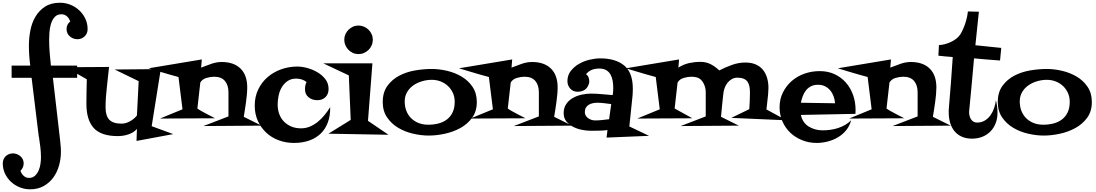

<svg xmlns="http://www.w3.org/2000/svg" viewBox="-70 -980 7985 1399"><path d="M568.4 -767.6Q568.4 -736.3 546.9 -715.3Q525.4 -694.3 494.1 -694.3Q462.9 -694.3 439 -714.8Q415 -735.4 415 -768.6Q415 -801.8 441.4 -823.2Q434.6 -845.7 418 -860.8Q401.4 -876 377 -876Q345.7 -876 327.6 -855Q309.6 -834 300.8 -804.2Q292 -774.4 290 -742.2Q288.1 -710 288.1 -688.5Q288.1 -641.6 292 -595.2Q295.9 -548.8 300.8 -502H492.2V-413.1H315.4L367.2 34.2Q369.1 56.6 371.6 79.6Q374 102.5 374 125Q374 175.8 360.4 225.1Q346.7 274.4 318.8 313Q291 351.6 248.5 375.5Q206.1 399.4 149.4 399.4Q110.4 399.4 74.7 385.3Q39.1 371.1 11.2 345.7Q-16.6 320.3 -33.2 285.6Q-49.8 251 -49.8 210.9Q-49.8 178.7 -28.3 158.2Q-6.8 137.7 24.4 137.7Q39.1 137.7 53.2 143.1Q67.4 148.4 78.6 158.2Q89.8 168 96.2 181.2Q102.5 194.3 102.5 210Q102.5 241.2 79.1 264.6Q85.9 286.1 102.5 301.3Q119.1 316.4 141.6 316.4Q168 316.4 185.1 300.3Q202.1 284.2 211.9 261.2Q221.7 238.3 225.1 212.4Q228.5 186.5 228.5 167Q228.5 129.9 224.1 92.8Q219.7 55.7 213.9 18.6L212.9 17.6L160.2 -413.1H14.6V-502H150.4Q145.5 -539.1 143.1 -575.2Q140.6 -611.3 140.6 -648.4Q140.6 -703.1 151.4 -758.8Q162.1 -814.5 188.5 -858.9Q214.8 -903.3 258.3 -931.6Q301.8 -960 367.2 -960Q407.2 -960 443.4 -945.3Q479.5 -930.7 507.3 -904.8Q535.2 -878.9 551.8 -843.8Q568.4 -808.6 568.4 -767.6Z M1192.4 -2.9 924.8 46.9 927.7 -41Q917 -27.3 900.4 -17.1Q883.8 -6.8 864.7 -0.5Q845.7 5.9 826.2 8.8Q806.6 11.7 789.1 11.7Q667 11.7 613.3 -46.9Q559.6 -105.5 559.6 -223.6Q559.6 -269.5 560.5 -313.5Q561.5 -357.4 562.5 -402.3Q524.4 -424.8 485.4 -446.3Q446.3 -467.8 408.2 -490.2L724.6 -492.2Q717.8 -421.9 708.5 -344.2Q699.2 -266.6 699.2 -197.3Q699.2 -135.7 726.6 -107.4Q753.9 -79.1 815.4 -79.1Q846.7 -79.1 877.9 -96.7Q909.2 -114.3 927.7 -138.7L940.4 -388.7L765.6 -473.6L1101.6 -476.6L1035.2 -60.5Z M1835.9 -64.5 1412.1 -61.5 1594.7 -131.8V-307.6Q1594.7 -359.4 1568.8 -390.1Q1543 -420.9 1490.2 -420.9Q1463.9 -420.9 1434.1 -412.1Q1404.3 -403.3 1389.6 -378.9L1368.2 -189.5Q1377.9 -181.6 1398.9 -169.9Q1419.9 -158.2 1442.4 -146.5Q1467.8 -132.8 1497.1 -118.2L1095.7 -116.2L1259.8 -183.6L1230.5 -418.9Q1202.1 -426.8 1165 -437Q1127.9 -447.3 1093.8 -458Q1054.7 -469.7 1012.7 -482.4L1400.4 -546.9L1395.5 -487.3Q1429.7 -501 1468.8 -514.6Q1507.8 -528.3 1544.9 -528.3Q1633.8 -528.3 1682.6 -480.5Q1731.4 -432.6 1731.4 -342.8Q1731.4 -320.3 1729 -292.5Q1726.6 -264.6 1722.7 -236.3Q1718.8 -208 1714.4 -180.2Q1710 -152.3 1706.1 -128.9Z M2335.9 -199.2Q2336.9 -136.7 2318.8 -87.9Q2300.8 -39.1 2266.1 -5.9Q2231.4 27.3 2182.1 44.4Q2132.8 61.5 2072.3 61.5Q2012.7 61.5 1960.4 42Q1908.2 22.5 1869.6 -13.7Q1831.1 -49.8 1808.6 -99.6Q1786.1 -149.4 1786.1 -210.9Q1786.1 -275.4 1811.5 -328.1Q1836.9 -380.9 1879.9 -418Q1922.9 -455.1 1979 -475.1Q2035.2 -495.1 2096.7 -495.1Q2129.9 -495.1 2169.4 -484.4Q2209 -473.6 2243.7 -453.1Q2278.3 -432.6 2301.3 -402.3Q2324.2 -372.1 2324.2 -332Q2324.2 -294.9 2301.8 -272.5Q2279.3 -250 2242.2 -250Q2205.1 -250 2178.7 -271Q2152.3 -292 2152.3 -330.1Q2152.3 -342.8 2154.8 -356.9Q2157.2 -371.1 2164.1 -381.8Q2147.5 -395.5 2127.9 -401.4Q2108.4 -407.2 2087.9 -407.2Q2050.8 -407.2 2024.9 -389.2Q1999 -371.1 1982.9 -343.8Q1966.8 -316.4 1960 -282.7Q1953.1 -249 1953.1 -218.8Q1953.1 -180.7 1964.8 -148.9Q1976.6 -117.2 1999 -94.2Q2021.5 -71.3 2052.7 -58.1Q2084 -44.9 2124 -44.9Q2159.2 -44.9 2190.4 -58.6Q2221.7 -72.3 2248 -94.2Q2274.4 -116.2 2296.4 -143.6Q2318.4 -170.9 2335.9 -199.2Z M2646.5 -690.4Q2646.5 -668.9 2638.2 -649.9Q2629.9 -630.9 2615.7 -616.7Q2601.6 -602.5 2582.5 -594.2Q2563.5 -585.9 2542 -585.9Q2520.5 -585.9 2502 -594.2Q2483.4 -602.5 2469.2 -616.7Q2455.1 -630.9 2446.8 -649.9Q2438.5 -668.9 2438.5 -690.4Q2438.5 -711.9 2446.8 -730.5Q2455.1 -749 2469.2 -763.2Q2483.4 -777.3 2502 -785.6Q2520.5 -793.9 2542 -793.9Q2563.5 -793.9 2582.5 -785.6Q2601.6 -777.3 2615.7 -763.2Q2629.9 -749 2638.2 -730.5Q2646.5 -711.9 2646.5 -690.4ZM2760.7 2 2323.2 -5.9 2485.4 -106.4 2471.7 -430.7 2285.2 -518.6H2643.6L2611.3 -99.6Z M3404.3 -236.3Q3404.3 -168.9 3370.6 -122.6Q3336.9 -76.2 3284.7 -47.4Q3232.4 -18.6 3170.9 -5.4Q3109.4 7.8 3053.7 7.8Q2999 7.8 2939.9 -5.9Q2880.9 -19.5 2831.5 -48.8Q2782.2 -78.1 2750.5 -124.5Q2718.8 -170.9 2718.8 -236.3Q2718.8 -307.6 2752.9 -354.5Q2787.1 -401.4 2839.4 -428.7Q2891.6 -456.1 2954.6 -466.8Q3017.6 -477.5 3076.2 -477.5Q3129.9 -477.5 3188 -463.9Q3246.1 -450.2 3294.4 -421.4Q3342.8 -392.6 3373.5 -346.7Q3404.3 -300.8 3404.3 -236.3ZM3243.2 -238.3Q3243.2 -273.4 3230 -302.7Q3216.8 -332 3193.8 -353.5Q3170.9 -375 3140.6 -386.7Q3110.4 -398.4 3076.2 -398.4Q3041 -398.4 3005.9 -388.2Q2970.7 -377.9 2942.4 -358.4Q2914.1 -338.9 2896.5 -309.1Q2878.9 -279.3 2878.9 -241.2Q2878.9 -203.1 2891.1 -171.9Q2903.3 -140.6 2926.3 -118.2Q2949.2 -95.7 2980.5 -83.5Q3011.7 -71.3 3049.8 -71.3Q3090.8 -71.3 3126 -80.6Q3161.1 -89.8 3187.5 -110.4Q3213.9 -130.9 3228.5 -162.6Q3243.2 -194.3 3243.2 -238.3Z M4097.7 -64.5 3673.8 -61.5 3856.4 -131.8V-307.6Q3856.4 -359.4 3830.6 -390.1Q3804.7 -420.9 3752 -420.9Q3725.6 -420.9 3695.8 -412.1Q3666 -403.3 3651.4 -378.9L3629.9 -189.5Q3639.6 -181.6 3660.6 -169.9Q3681.6 -158.2 3704.1 -146.5Q3729.5 -132.8 3758.8 -118.2L3357.4 -116.2L3521.5 -183.6L3492.2 -418.9Q3463.9 -426.8 3426.8 -437Q3389.6 -447.3 3355.5 -458Q3316.4 -469.7 3274.4 -482.4L3662.1 -546.9L3657.2 -487.3Q3691.4 -501 3730.5 -514.6Q3769.5 -528.3 3806.6 -528.3Q3895.5 -528.3 3944.3 -480.5Q3993.2 -432.6 3993.2 -342.8Q3993.2 -320.3 3990.7 -292.5Q3988.3 -264.6 3984.4 -236.3Q3980.5 -208 3976.1 -180.2Q3971.7 -152.3 3967.8 -128.9Z M4659.2 9.8 4349.6 22.5 4356.4 -32.2Q4325.2 -28.3 4293.9 -27.8Q4262.7 -27.3 4231.4 -27.3Q4203.1 -27.3 4168.9 -34.2Q4134.8 -41 4105.5 -56.2Q4076.2 -71.3 4056.6 -95.7Q4037.1 -120.1 4037.1 -155.3Q4037.1 -194.3 4055.7 -221.7Q4074.2 -249 4103 -265.6Q4131.8 -282.2 4167 -290Q4202.1 -297.9 4235.4 -297.9Q4276.4 -297.9 4315.4 -293.9Q4354.5 -290 4394.5 -287.1Q4396.5 -299.8 4397.5 -313Q4398.4 -326.2 4398.4 -339.8Q4398.4 -366.2 4394 -391.6Q4389.6 -417 4378.4 -437Q4367.2 -457 4347.2 -468.8Q4327.1 -480.5 4295.9 -480.5Q4266.6 -480.5 4242.7 -471.2Q4218.8 -461.9 4200.2 -439.5Q4213.9 -428.7 4218.8 -415.5Q4223.6 -402.3 4223.6 -385.7V-379.9Q4209 -311.5 4137.7 -311.5Q4105.5 -311.5 4085 -334.5Q4064.5 -357.4 4064.5 -388.7Q4064.5 -431.6 4088.9 -462.9Q4113.3 -494.1 4148.9 -514.6Q4184.6 -535.2 4226.1 -544.9Q4267.6 -554.7 4302.7 -554.7Q4415 -554.7 4478 -502.9Q4541 -451.2 4541 -334Q4541 -321.3 4540.5 -308.6Q4540 -295.9 4539.1 -283.2L4515.6 -58.6Q4552.7 -42 4587.9 -24.4Q4623 -6.8 4659.2 9.8ZM4383.8 -221.7Q4358.4 -224.6 4333 -228Q4307.6 -231.4 4282.2 -231.4Q4265.6 -231.4 4249.5 -228Q4233.4 -224.6 4220.2 -216.8Q4207 -209 4199.2 -195.8Q4191.4 -182.6 4191.4 -163.1Q4191.4 -148.4 4198.2 -137.2Q4205.1 -126 4216.3 -118.2Q4227.5 -110.4 4240.7 -106.4Q4253.9 -102.5 4266.6 -102.5Q4292 -102.5 4317.9 -105.5Q4343.8 -108.4 4368.2 -111.3Z M5660.2 -103.5 5258.8 -121.1 5389.6 -184.6Q5391.6 -214.8 5393.1 -244.6Q5394.5 -274.4 5394.5 -304.7Q5394.5 -330.1 5390.6 -350.1Q5386.7 -370.1 5377 -384.3Q5367.2 -398.4 5349.1 -406.2Q5331.1 -414.1 5303.7 -414.1Q5280.3 -414.1 5261.7 -403.3Q5243.2 -392.6 5230 -375.5Q5216.8 -358.4 5209.5 -337.4Q5202.1 -316.4 5200.2 -294.9Q5195.3 -253.9 5191.4 -211.9Q5187.5 -169.9 5183.6 -128.9L5313.5 -64.5L4889.6 -61.5L5072.3 -131.8V-307.6Q5072.3 -333 5063.5 -356.9Q5054.7 -380.9 5038.1 -398.4Q5023.4 -412.1 5005.4 -416.5Q4987.3 -420.9 4967.8 -420.9Q4941.4 -420.9 4911.6 -412.1Q4881.8 -403.3 4867.2 -378.9L4845.7 -189.5L4974.6 -118.2L4573.2 -116.2L4737.3 -183.6L4708 -418.9Q4679.7 -426.8 4642.6 -437Q4605.5 -447.3 4571.3 -458Q4532.2 -469.7 4490.2 -482.4L4877.9 -546.9L4873 -487.3Q4911.1 -511.7 4951.7 -520.5Q4992.2 -529.3 5033.2 -529.3Q5075.2 -529.3 5108.4 -512.2Q5141.6 -495.1 5170.9 -466.8Q5213.9 -489.3 5262.7 -506.8Q5311.5 -524.4 5361.3 -524.4Q5404.3 -524.4 5436 -510.7Q5467.8 -497.1 5488.3 -472.2Q5508.8 -447.3 5519 -413.6Q5529.3 -379.9 5529.3 -338.9Q5529.3 -320.3 5526.9 -294.4Q5524.4 -268.6 5521.5 -243.2Q5517.6 -213.9 5514.6 -182.6Z M6164.1 -177.7Q6164.1 -170.9 6163.6 -164.1Q6163.1 -157.2 6163.1 -150.4L5765.6 -142.6Q5778.3 -85 5823.2 -57.6Q5868.2 -30.3 5924.8 -30.3Q5952.1 -30.3 5980.5 -34.2Q6008.8 -38.1 6036.1 -46.9Q6063.5 -55.7 6087.9 -69.8Q6112.3 -84 6131.8 -103.5Q6121.1 -62.5 6095.7 -31.2Q6070.3 0 6035.6 20.5Q6001 41 5960.4 51.3Q5919.9 61.5 5879.9 61.5Q5825.2 61.5 5775.9 42Q5726.6 22.5 5689.9 -11.7Q5653.3 -45.9 5631.8 -93.8Q5610.4 -141.6 5610.4 -198.2Q5610.4 -257.8 5634.8 -306.6Q5659.2 -355.5 5699.2 -390.1Q5739.3 -424.8 5792 -443.4Q5844.7 -461.9 5902.3 -461.9Q5962.9 -461.9 6011.2 -439.5Q6059.6 -417 6093.8 -377.9Q6127.9 -338.9 6146 -287.6Q6164.1 -236.3 6164.1 -177.7ZM6014.6 -227.5Q6012.7 -253.9 6003.9 -278.3Q5995.1 -302.7 5979.5 -321.3Q5963.9 -339.8 5941.9 -351.1Q5919.9 -362.3 5890.6 -362.3Q5861.3 -362.3 5839.8 -351.6Q5818.4 -340.8 5803.7 -322.8Q5789.1 -304.7 5779.8 -280.8Q5770.5 -256.8 5765.6 -231.4Z M6857.4 -64.5 6433.6 -61.5 6616.2 -131.8V-307.6Q6616.2 -359.4 6590.3 -390.1Q6564.5 -420.9 6511.7 -420.9Q6485.4 -420.9 6455.6 -412.1Q6425.8 -403.3 6411.1 -378.9L6389.6 -189.5Q6399.4 -181.6 6420.4 -169.9Q6441.4 -158.2 6463.9 -146.5Q6489.3 -132.8 6518.6 -118.2L6117.2 -116.2L6281.2 -183.6L6252 -418.9Q6223.6 -426.8 6186.5 -437Q6149.4 -447.3 6115.2 -458Q6076.2 -469.7 6034.2 -482.4L6421.9 -546.9L6417 -487.3Q6451.2 -501 6490.2 -514.6Q6529.3 -528.3 6566.4 -528.3Q6655.3 -528.3 6704.1 -480.5Q6752.9 -432.6 6752.9 -342.8Q6752.9 -320.3 6750.5 -292.5Q6748 -264.6 6744.1 -236.3Q6740.2 -208 6735.8 -180.2Q6731.4 -152.3 6727.5 -128.9Z M7225.6 -630.9 7216.8 -539.1Q7168.9 -543 7122.1 -546.4Q7075.2 -549.8 7027.3 -554.7Q7019.5 -461.9 7010.7 -370.1Q7002 -278.3 6993.2 -185.5Q6993.2 -180.7 6992.2 -175.8Q6991.2 -170.9 6991.2 -166Q6991.2 -152.3 6994.1 -138.2Q6997.1 -124 7003.9 -112.8Q7010.7 -101.6 7022 -94.2Q7033.2 -86.9 7049.8 -86.9Q7082 -86.9 7106.4 -102.1Q7130.9 -117.2 7147.5 -140.6Q7164.1 -164.1 7173.8 -192.9Q7183.6 -221.7 7186.5 -250Q7198.2 -204.1 7198.2 -159.2Q7198.2 -116.2 7184.6 -81.5Q7170.9 -46.9 7146.5 -22Q7122.1 2.9 7087.9 16.6Q7053.7 30.3 7012.7 30.3Q6969.7 30.3 6937.5 15.6Q6905.3 1 6884.3 -24.9Q6863.3 -50.8 6853 -85.9Q6842.8 -121.1 6842.8 -161.1Q6842.8 -168.9 6842.8 -175.8Q6842.8 -182.6 6843.8 -190.4Q6851.6 -285.2 6858.9 -377.4Q6866.2 -469.7 6872.1 -564.5Q6845.7 -566.4 6819.8 -568.8Q6793.9 -571.3 6767.6 -574.2L6771.5 -651.4Q6792 -652.3 6814.5 -658.2Q6836.9 -664.1 6857.9 -673.8Q6878.9 -683.6 6897 -697.3Q6915 -710.9 6926.8 -728.5Q6937.5 -746.1 6946.8 -766.6Q6956.1 -787.1 6963.4 -809.6Q6970.7 -832 6975.6 -854Q6980.5 -876 6982.4 -896.5L7062.5 -894.5L7037.1 -650.4Z M7885.7 -236.3Q7885.7 -168.9 7852.1 -122.6Q7818.4 -76.2 7766.1 -47.4Q7713.9 -18.6 7652.3 -5.4Q7590.8 7.8 7535.2 7.8Q7480.5 7.8 7421.4 -5.9Q7362.3 -19.5 7313 -48.8Q7263.7 -78.1 7231.9 -124.5Q7200.2 -170.9 7200.2 -236.3Q7200.2 -307.6 7234.4 -354.5Q7268.6 -401.4 7320.8 -428.7Q7373 -456.1 7436 -466.8Q7499 -477.5 7557.6 -477.5Q7611.3 -477.5 7669.4 -463.9Q7727.5 -450.2 7775.9 -421.4Q7824.2 -392.6 7855 -346.7Q7885.7 -300.8 7885.7 -236.3ZM7724.6 -238.3Q7724.6 -273.4 7711.4 -302.7Q7698.2 -332 7675.3 -353.5Q7652.3 -375 7622.1 -386.7Q7591.8 -398.4 7557.6 -398.4Q7522.5 -398.4 7487.3 -388.2Q7452.1 -377.9 7423.8 -358.4Q7395.5 -338.9 7377.9 -309.1Q7360.4 -279.3 7360.4 -241.2Q7360.4 -203.1 7372.6 -171.9Q7384.8 -140.6 7407.7 -118.2Q7430.7 -95.7 7461.9 -83.5Q7493.2 -71.3 7531.2 -71.3Q7572.3 -71.3 7607.4 -80.6Q7642.6 -89.8 7668.9 -110.4Q7695.3 -130.9 7710 -162.6Q7724.6 -194.3 7724.6 -238.3Z"/></svg>

Font: Fontdiner Swanky
Style: Regular
Weight: 400
Designer: Font Diner, Inc
Foundry: Font Diner, Inc
Version: Version 1.001